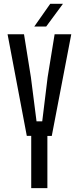

<svg xmlns="http://www.w3.org/2000/svg" viewBox="-20 -978 409 998"><path d="M142.3 0V-271.7H119.3L19.3 -800H104.8L140.6 -576.6L169.9 -347.2H199.5L227.6 -576.6L263.9 -800H350.5L249.1 -271.3H226.3V0ZM158.1 -840 241.2 -958.3H307.3L220 -840Z"/></svg>

Font: Big Shoulders Thin
Style: Regular
Weight: 100
Version: Version 2.002